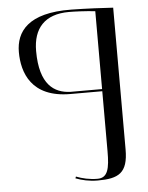

<svg xmlns="http://www.w3.org/2000/svg" viewBox="-55 -644 684 889"><g transform="rotate(-5 286.5 -199.5)"><path d="M504 -591C459 -594 381 -598 310 -599C108 -602 51 -518 51 -424C51 -329 90 -210 272 -210H420V69C420 149 411 192 363 192C326 192 292 184 264 173L261 181C290 192 324 200 363 200C460 200 504 178 504 68ZM298 -589C324 -589 374 -587 420 -582V-220H272C199 -223 131 -264 131 -422C131 -527 185 -589 298 -589Z"/></g></svg>

Font: Italiana
Style: Regular
Weight: 400
Designer: Santiago Orozco
Foundry: Santiago Orozco
Version: Version 1.000;PS 001.001;hotconv 1.0.56